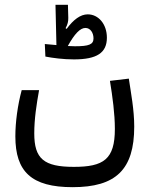

<svg xmlns="http://www.w3.org/2000/svg" viewBox="-20 -608 626 799"><path d="M282.2 170.9C461.9 170.9 538.6 98.1 538.6 -81.1C538.6 -151.4 524.9 -221.2 516.1 -280.8L437.5 -271.5C448.2 -205.6 458 -134.8 458 -71.3C458 55.2 411.1 86.4 287.1 86.4C162.6 86.4 122.6 52.7 122.6 -52.7C122.6 -112.8 131.8 -172.4 142.6 -232.9H70.3C53.2 -169.4 43.9 -99.1 43.9 -40.5C43.9 106.4 110.8 170.9 282.2 170.9ZM287.6 -360.8C383.3 -360.8 424.8 -388.2 424.8 -451.2C424.8 -507.8 389.6 -548.3 345.2 -548.3C314.5 -548.3 285.2 -525.9 257.3 -487.8L252.9 -490.7C261.2 -505.4 264.6 -519 264.2 -533.7L262.7 -587.9H210.9L214.8 -420.4C195.8 -421.9 177.7 -423.8 166.5 -424.8L168.9 -372.6C199.2 -366.7 243.2 -360.8 287.6 -360.8ZM262.2 -416.5C290 -466.8 313.5 -491.7 335.4 -491.7C356 -491.7 369.1 -471.7 369.1 -448.2C369.1 -422.9 350.1 -415.5 292 -415.5C284.2 -415.5 273.9 -416 262.2 -416.5Z"/></svg>

Font: Cascadia Mono PL SemiLight
Style: Regular
Weight: 350
Monospace: yes
Designer: Aaron Bell
Foundry: Saja Typeworks
Version: Version 2404.023